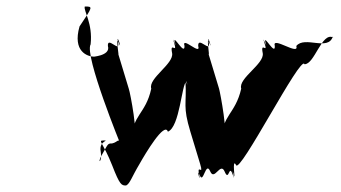

<svg xmlns="http://www.w3.org/2000/svg" viewBox="-20 -559 1045 589"><path d="M408 -56C426 -88 485 -187 495 -155C532 -170 537 -302 552 -309C562 -277 539 -341 549 -309C553 -238 540 -234 564 -155C574 -123 584 -88 594 -56C606 -16 583 -60 591 -23C597 10 580 -52 593 -21C604 7 611 -67 625 -33C638 -3 656 -63 669 -33C683 1 682 -59 694 -23C704 9 687 -56 697 -24C704 4 690 -78 704 -53C714 -21 904 -394 914 -362C945 -361 967 -462 1002 -444C1012 -412 991 -479 1001 -447C987 -401 915 -450 889 -418C899 -386 813 -450 823 -418C825 -386 788 -456 794 -430C804 -398 781 -460 791 -428C804 -390 778 -435 786 -396C792 -363 710 -319 720 -287C702 -208 659 -204 663 -134C673 -102 656 -166 666 -134C681 -140 656 -273 652 -287L619 -396C626 -372 611 -455 622 -428C634 -397 614 -463 620 -430C628 -393 587 -450 588 -418C598 -386 536 -450 546 -418C547 -386 510 -457 516 -430C526 -398 504 -460 514 -428C526 -390 500 -435 508 -396C514 -363 434 -319 444 -287C427 -208 383 -204 387 -134C397 -102 380 -166 390 -134C405 -140 380 -273 375 -287L342 -396C348 -371 333 -456 344 -428C357 -398 336 -463 342 -430C350 -393 309 -450 311 -418C321 -386 256 -385 270 -385C248 -385 202 -401 224 -478C266 -540 265 -539 240 -539C236 -525 265 -488 258 -423C238 -389 351 -113 351 -113C344 -140 343 -123 324 -119C309 -119 312 -117 292 -83C276 -54 295 -61 289 -94C282 -129 321 -128 296 -128C280 -128 297 -120 324 -52C348 10 353 10 367 10C379 4 384 -16 408 -56Z"/></svg>

Font: Hussar Przerywany
Style: Obl
Weight: 400
Foundry: Cannot Into Space Fonts
Version: Version 0.982